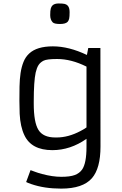

<svg xmlns="http://www.w3.org/2000/svg" viewBox="-20 -859 706 1111"><path d="M482.9 -541 490.7 -581.1H561L561.5 -10.7Q561.5 114.7 512.2 171.9Q459.5 232.4 334 232.4Q236.3 232.4 160.6 206.1Q141.6 199.7 131.3 194.3L156.7 125.5Q165.5 128.4 182.6 135Q199.7 141.6 223.6 147.9Q284.2 164.1 334.7 164.1Q385.3 164.1 412.6 153.8Q439.9 143.6 455.1 122.1Q480.5 85.9 480.5 -9.3V-55.7Q387.2 9.8 283.2 9.8Q161.6 9.8 121.1 -76.7Q97.7 -125.5 93.8 -200.2Q92.3 -234.4 92.3 -275.6Q92.3 -316.9 93 -358.9Q93.8 -400.9 99.1 -436.5Q104.5 -472.2 116 -500.7Q127.4 -529.3 148.9 -549.3Q193.4 -590.8 285.9 -590.8Q378.4 -590.8 482.9 -541ZM480.5 -473.6Q392.6 -517.6 310.5 -517.6Q251 -517.6 231.9 -507.8Q212.9 -498 202.9 -482.4Q192.9 -466.8 186.5 -439.5Q175.3 -388.2 175.3 -270.5V-259.8Q175.3 -151.4 202.1 -107.9Q229 -63.5 300.3 -63.5H307.6Q375 -63.5 445.3 -100.6Q465.3 -110.8 480.5 -121.6ZM327.1 -720.2Q294.4 -720.2 285.2 -729.5Q270.5 -744.6 270.5 -771.2Q270.5 -797.9 273.7 -809.3Q276.9 -820.8 283.2 -827.1Q294.9 -838.9 319.1 -838.9Q343.3 -838.9 353.8 -836.4Q364.3 -834 371.1 -827.1Q382.8 -815.4 382.8 -788.8Q382.8 -762.2 380.1 -750.7Q377.4 -739.3 371.1 -732.4Q358.9 -720.2 327.1 -720.2Z"/></svg>

Font: Armata
Style: Regular
Weight: 400
Designer: Viktoriya Grabowska
Foundry: Viktoriya Grabowska
Version: Version 1.003